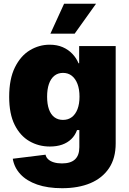

<svg xmlns="http://www.w3.org/2000/svg" viewBox="-20 -786 684 1021"><path d="M310.1 214.8Q233.4 214.8 177.5 195.3Q121.6 175.8 88.6 140.4Q55.7 105 47.9 58.1L222.2 36.6Q225.1 50.8 236.6 61.3Q248 71.8 266.6 77.4Q285.2 83 309.6 83Q356 83 378.9 61.5Q401.9 40 401.9 -3.4V-94.2H389.6Q379.4 -65.9 359.1 -46.4Q338.9 -26.9 310.3 -16.8Q281.7 -6.8 245.1 -6.8Q185.5 -6.8 136.5 -35.2Q87.4 -63.5 58.1 -121.8Q28.8 -180.2 28.8 -271Q28.8 -366.2 59.3 -427.7Q89.8 -489.3 138.9 -518.8Q188 -548.3 244.1 -548.3Q283.2 -548.3 313.5 -535.2Q343.8 -522 365 -499.5Q386.2 -477.1 397.5 -449.7H400.9V-541H595.2V-23.4Q595.2 55.2 559.8 108.2Q524.4 161.1 460.7 188Q397 214.8 310.1 214.8ZM314.9 -148.4Q342.3 -148.4 361.8 -163.1Q381.3 -177.7 392.1 -205.6Q402.8 -233.4 402.8 -272Q402.8 -311 392.1 -339.4Q381.3 -367.7 361.8 -383.1Q342.3 -398.4 314.9 -398.4Q288.1 -398.4 269 -383.1Q250 -367.7 240.2 -339.4Q230.5 -311 230.5 -272Q230.5 -232.9 240.2 -205.1Q250 -177.2 269 -162.8Q288.1 -148.4 314.9 -148.4ZM248 -606.9 320.8 -766.1H490.7L377 -606.9Z"/></svg>

Font: Inter 17pt Black
Style: Regular
Weight: 900
Version: Version 4.001;git-66647c0bb